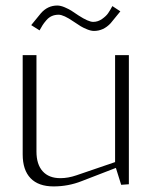

<svg xmlns="http://www.w3.org/2000/svg" viewBox="-20 -666 552 694"><path d="M92.8 -575.2 127.9 -618.2Q152.3 -646 187 -646Q199.2 -646 214.4 -639.4Q229.5 -632.8 237.5 -627.7Q245.6 -622.6 264.2 -609.9Q299.8 -586.9 316.9 -586.9Q334 -586.9 348.9 -597.4Q363.8 -607.9 370.8 -618.2Q377.9 -628.4 386.2 -644L415 -625L379.9 -582Q354 -554.2 319.8 -554.2Q308.6 -554.2 294.4 -560.1Q280.3 -565.9 271.5 -571.3Q262.7 -576.7 246.1 -587.9Q210 -612.8 191.9 -612.8Q178.2 -612.8 167.2 -607.9Q156.2 -603 147.5 -592.8Q138.7 -582.5 134.3 -575.7Q129.9 -568.8 123 -556.2ZM396 -80.1V-466.8H445.8V0L418 2L398.9 -59.1L274.9 -11.2Q226.6 7.8 173.8 7.8Q119.1 7.8 90.6 -21.7Q62 -51.3 62 -107.9V-466.8H111.8V-118.2Q111.8 -71.8 134.3 -46.9Q156.7 -22 198.2 -22Q226.1 -22 255.9 -32.2Z"/></svg>

Font: Resagokr
Style: Light
Weight: 300
Designer: gluk
Foundry: gluk
Version: Version 0.95